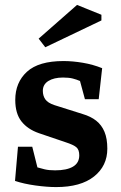

<svg xmlns="http://www.w3.org/2000/svg" viewBox="-20 -750 490 780"><path d="M208 10Q171 10 124 3.5Q77 -3 41 -15L53 -154H111L132 -70Q145 -66 162 -62Q179 -58 204 -58Q251 -58 276.5 -73Q302 -88 302 -119Q302 -142 290 -152Q278 -162 247 -172L138 -209Q92 -225 67 -257Q42 -289 42 -344Q42 -415 89.5 -458.5Q137 -502 238 -502Q275 -502 316.5 -495Q358 -488 395 -473L381 -347H325L305 -421Q291 -427 275.5 -431Q260 -435 236 -435Q199 -435 176.5 -421Q154 -407 154 -381Q154 -361 164 -346.5Q174 -332 201 -323L315 -287Q349 -277 371 -259.5Q393 -242 404.5 -214.5Q416 -187 416 -146Q416 -76 362 -33Q308 10 208 10ZM164 -558 137 -593 293 -730 392 -690V-667Z"/></svg>

Font: Manuale
Style: Regular
Weight: 400
Designer: Eduardo Tunni / Pablo Cosgaya
Foundry: Eduardo Tunni / Pablo Cosgaya
Version: Version 1.002